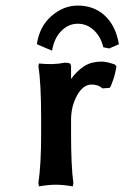

<svg xmlns="http://www.w3.org/2000/svg" viewBox="-20 -660 445 686"><path d="M370.1 -486.8 349.1 -491.2Q340.3 -528.3 315.7 -551.8Q291 -575.2 257.8 -575.2Q224.6 -575.2 199 -549.3Q173.3 -523.4 166 -479L111.8 -502Q120.6 -564.9 163.6 -602.5Q206.5 -640.1 257.8 -640.1Q316.4 -640.1 355.2 -603.5Q394 -566.9 404.8 -502ZM342.8 -439.9Q362.3 -439.9 391.1 -429.2L396 -422.9Q392.1 -397.5 384.3 -374.5Q376.5 -351.6 372.1 -346.2L346.2 -344.2Q331.5 -357.9 307.1 -357.9Q276.9 -357.9 255.4 -319.1Q233.9 -280.3 233.9 -231.9V-181.2Q233.9 -65.4 242.2 -5.9L240.2 5.9Q206.1 0 179.2 0Q153.3 0 119.1 5.9L117.2 -5.9Q127 -72.3 127 -181.2V-234.9Q127 -362.8 117.2 -422.9L119.1 -433.1Q171.4 -427.7 210.9 -436Q225.1 -436 229.5 -433.1Q233.9 -430.2 233.9 -420.9V-377.9Q256.8 -408.7 282 -424.3Q307.1 -439.9 342.8 -439.9Z"/></svg>

Font: Linear Smooth
Style: Bold
Weight: 700
Designer: Philipp H. Poll, Flanker
Foundry: Philipp H. Poll, reworked by Flanker
Version: Version 1.061 | FøM Fix